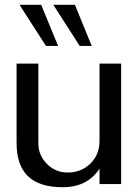

<svg xmlns="http://www.w3.org/2000/svg" viewBox="-20 -764 573 797"><path d="M259.8 -47.9H261.2Q317.4 -47.9 355.2 -85Q393.1 -122.1 393.1 -178.2V-500H482.9V0H393.1V-64Q342.8 13.2 240.2 13.2Q144 13.2 96.4 -32.2Q48.8 -77.6 48.8 -170.9V-500H139.2V-168.9Q139.2 -119.6 174.8 -83.7Q210.4 -47.9 259.8 -47.9ZM221.2 -573.2H170.9L61 -744.1H150.9ZM360.8 -573.2H311L201.2 -744.1H291Z"/></svg>

Font: Perun
Style: Regular
Weight: 400
Version: Version 1.0000